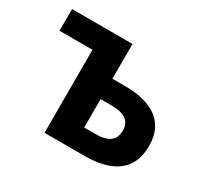

<svg xmlns="http://www.w3.org/2000/svg" viewBox="-121 -724 939 889"><g transform="rotate(30 349.0 -280.0)"><path d="M206 0H421C556 0 656 -50 656 -189C656 -324 556 -374 421 -374H353V-560H30V-444H206ZM353 -113V-265H412C481 -265 515 -240 515 -190C515 -137 481 -113 412 -113Z"/></g></svg>

Font: Source Han Sans KR
Style: Bold
Weight: 700
Designer: Ryoko NISHIZUKA 西塚涼子 (kana, bopomofo & ideographs); Paul D. Hunt (Latin, Greek & Cyrillic); Sandoll Communications 산돌커뮤니
Foundry: Adobe
Version: Version 2.004;hotconv 1.0.118;makeotfexe 2.5.65603